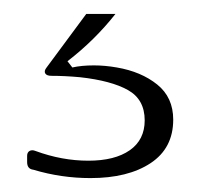

<svg xmlns="http://www.w3.org/2000/svg" viewBox="-20 -32 288 276"><path d="M28 212Q19 211 19 201V192Q19 187 22.5 185Q26 183 31 185Q69 199 107 199Q145 199 166.5 184Q188 169 188 141Q188 111 164 97.5Q140 84 95 79Q73 77 54 77Q47 77 45 73.5Q43 70 47 65L104 -12H146Q116 26 77 56L84 65Q97 62 115 62Q131 62 148 65Q183 71 206 89.5Q229 108 229 140Q229 181 196.5 202.5Q164 224 110 224Q68 224 28 212Z"/></svg>

Font: Open Sauce Two Light
Style: Regular
Weight: 300
Designer: Alfredo Marco Pradil
Foundry: Creative Sauce Fz LLC
Version: Version 1.477